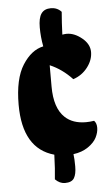

<svg xmlns="http://www.w3.org/2000/svg" viewBox="-55 -684 480 843"><g transform="rotate(-5 185.5 -263.0)"><path d="M242 -528Q254 -530 261 -530Q295 -530 328 -503Q361 -476 361 -441Q361 -406 336.5 -374Q312 -342 273 -329Q229 -376 175 -399V-305Q175 -210 220 -168Q254 -136 312 -136Q329 -136 348 -139Q359 -128 359 -107.5Q359 -87 348 -65Q337 -43 310 -24.5Q283 -6 245 -1Q248 20 248 53.5Q248 87 237.5 104.5Q227 122 197 122Q174 122 154 102Q159 58 161 -6Q24 -44 24 -238Q24 -352 62.5 -412.5Q101 -473 154 -484Q146 -526 146 -568Q146 -610 159.5 -629Q173 -648 201.5 -648Q230 -648 248 -628Q244 -582 242 -528Z"/></g></svg>

Font: Chela One Cyrilic
Style: Regular
Weight: 400
Designer: Miguel Hernandez
Foundry: LatinoType
Version: Version 1.001